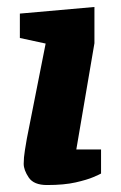

<svg xmlns="http://www.w3.org/2000/svg" viewBox="-20 -524 348 551"><path d="M115 7Q77 7 62.5 -14.5Q48 -36 48 -54Q48 -72 51.5 -93Q55 -114 57 -126L111 -399L37 -415V-485L251 -504V-400L199 -95H270V-26Q267 -24 248.5 -16Q230 -8 197 -0.5Q164 7 115 7Z"/></svg>

Font: Faustina Light ExtraBold
Style: Italic
Weight: 800
Italic angle: -8°
Version: Version 1.200